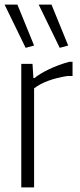

<svg xmlns="http://www.w3.org/2000/svg" viewBox="-28 -819 349 839"><path d="M84 -610 -8 -799H48L121 -620ZM233 -610 141 -799H197L270 -620ZM65 -540H114L118 -478H123Q144 -496 185.5 -516Q227 -536 275 -549H289V-487H267Q172 -472 121 -433V0H65Z"/></svg>

Font: Encode Sans Compressed
Style: Light
Weight: 300
Designer: Pablo Impallari, Andres Torresi
Foundry: Pablo Impallari, Andres Torresi
Version: Version 1.000; ttfautohint (v1.00) -l 8 -r 50 -G 200 -x 14 -